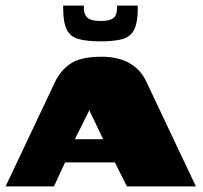

<svg xmlns="http://www.w3.org/2000/svg" viewBox="-27 -667 725 687"><path d="M-7 0 170 -374Q190 -416 226.5 -440Q263 -464 337 -464Q395 -464 435.5 -441.5Q476 -419 497 -374L674 0H427L384 -86H206L166 0ZM241 -169H342L296 -265Q295 -268 294 -271Q293 -274 293 -274Q293 -274 292 -271Q291 -268 289 -265ZM333 -519Q283 -519 253.5 -527.5Q224 -536 211.5 -562Q199 -588 199 -638V-647H273V-640Q273 -626 277.5 -615Q282 -604 295 -598Q308 -592 333 -592Q359 -592 371.5 -598Q384 -604 388 -615Q392 -626 392 -640V-647H466V-638Q466 -588 453.5 -562Q441 -536 412 -527.5Q383 -519 333 -519Z"/></svg>

Font: Genos Black
Style: Regular
Weight: 900
Designer: Robert E. Leuschke
Foundry: Robert E. Leuschke
Version: Version 1.010